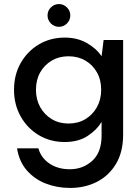

<svg xmlns="http://www.w3.org/2000/svg" viewBox="-20 -693 626 945"><path d="M325 232Q261 232 205.5 210.5Q150 189 112 145.5Q74 102 64 37H169Q182 84 223.5 112Q265 140 324 140Q388 140 434 98.5Q480 57 480 -26V-93Q457 -54 411.5 -24Q366 6 298 6Q228 6 171.5 -27.5Q115 -61 82 -119.5Q49 -178 49 -251Q49 -325 82 -383Q115 -441 171.5 -474.5Q228 -508 299 -508Q360 -508 407 -481.5Q454 -455 480 -416L490 -496H586V-30Q586 54 551.5 112.5Q517 171 458 201.5Q399 232 325 232ZM317 -85Q364 -85 400 -106.5Q436 -128 457 -165.5Q478 -203 478 -251Q478 -300 457 -337Q436 -374 400 -395Q364 -416 317 -416Q271 -416 235 -395Q199 -374 178 -337Q157 -300 157 -251Q157 -203 178 -165.5Q199 -128 235 -106.5Q271 -85 317 -85ZM270 -561Q247 -561 230.5 -577.5Q214 -594 214 -617Q214 -640 230.5 -656.5Q247 -673 270 -673Q293 -673 309.5 -656.5Q326 -640 326 -617Q326 -594 309.5 -577.5Q293 -561 270 -561Z"/></svg>

Font: Ultramarine Medium
Style: Regular
Weight: 500
Designer: Colophon Foundry, Jonny Pinhorn
Foundry: Colophon Foundry
Version: Version 1.200; ttfautohint (v1.8.3)